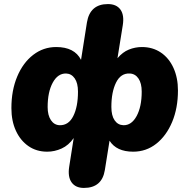

<svg xmlns="http://www.w3.org/2000/svg" viewBox="-20 -734 930 943"><path d="M392 189Q351 189 331.5 161.5Q312 134 320 84L342 -56Q317 -20 282.5 -4.5Q248 11 212 11Q159 11 119.5 -16.5Q80 -44 58 -92Q36 -140 36 -203Q36 -290 64.5 -358Q93 -426 143 -464.5Q193 -503 256 -503Q346 -503 378 -440L407 -624Q422 -714 510 -714Q552 -714 571.5 -687Q591 -660 583 -610L557 -448Q582 -478 613 -490.5Q644 -503 677 -503Q730 -503 770 -476Q810 -449 832 -400.5Q854 -352 854 -290Q854 -203 825.5 -135Q797 -67 747.5 -28Q698 11 634 11Q552 11 518 -43L495 101Q481 189 392 189ZM586 -119Q626 -118 651 -164Q676 -210 676 -284Q676 -325 660 -348.5Q644 -372 617 -373Q573 -375 550 -328.5Q527 -282 527 -209Q527 -166 543 -143Q559 -120 586 -119ZM273 -119Q317 -118 340 -164Q363 -210 363 -284Q363 -326 347 -349Q331 -372 305 -373Q264 -374 239 -328Q214 -282 214 -208Q214 -168 230 -144Q246 -120 273 -119Z"/></svg>

Font: Nunito Black
Style: Italic
Weight: 900
Italic angle: -9°
Designer: Vernon Adams
Foundry: Vernon Adams
Version: Version 3.601; ttfautohint (v1.8.2.53-6de2)